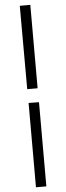

<svg xmlns="http://www.w3.org/2000/svg" viewBox="-72 -884 426 1234"><g transform="rotate(-5 141.0 -266.5)"><path d="M108 -225V319H175V-224ZM107 -314H174V-852H106Z"/></g></svg>

Font: GenEiGothic-pro-Regular
Style: Regular
Weight: 400
Designer: Ryoko NISHIZUKA (kana & ideographs); Paul D. Hunt (Latin, Greek & Cyrillic); Wenlong ZHANG (bopomofo); Sandoll Communica
Foundry: Adobe Systems Incorporated; o_tamon
Version: Version 1.000.140830